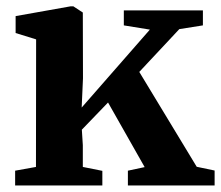

<svg xmlns="http://www.w3.org/2000/svg" viewBox="-20 -570 680 590"><path d="M90.5 -57 91 -449 28 -468.5V-520.5L196.5 -550.5H205.5L234.5 -531.5L235 -329.5L231 -239.5L440.5 -479L360.5 -492V-538H603.5V-492L531 -480.5L408 -349L584.5 -57.5L639.5 -46V0H373V-45.5L424.5 -56.5L312 -255L231.5 -171.5L234.5 -124V-57L294.5 -45V0H26.5V-45.5Z"/></svg>

Font: Merriweather 60pt
Style: Bold
Weight: 700
Version: Version 2.100